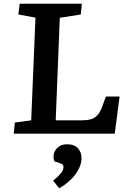

<svg xmlns="http://www.w3.org/2000/svg" viewBox="-20 -720 703 1034"><path d="M60 -60 148 -72 171 -625 79 -642 86 -700H421L415 -642L302 -624L280 -72H421Q447 -72 467.5 -77Q488 -82 504.5 -99.5Q521 -117 533 -153L550 -200H624L598 0H54ZM299 294 266 253Q289 235 305.5 216Q322 197 322 179Q322 165 304 159L273 149Q265 128 270.5 107Q276 86 294 71.5Q312 57 342 57Q380 57 399.5 78.5Q419 100 419 131Q419 173 388 216.5Q357 260 299 294Z"/></svg>

Font: Literata 7pt SemiBold
Style: Italic
Weight: 600
Italic angle: -2°
Designer: Latin by Veronika Burian and Jose Scaglione. Greek by Irene Vlachou. Cyrillic by Vera Evstafieva
Foundry: TypeTogether
Version: Version 3.002